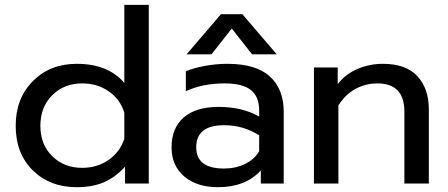

<svg xmlns="http://www.w3.org/2000/svg" viewBox="-20 -759 1853 794"><path d="M296.9 15.1Q186.5 15.1 115.7 -54.4Q44.9 -124 44.9 -238.8Q44.9 -352.1 116 -423.6Q187 -495.1 296.9 -495.1Q427.2 -495.1 494.1 -416V-738.8H595.2V0H497.1V-69.8Q457 -25.4 409.4 -5.1Q361.8 15.1 296.9 15.1ZM319.8 -64.9Q381.3 -64.9 428.5 -97.2Q475.6 -129.4 494.1 -185.1V-293Q477.1 -348.6 429.7 -381.3Q382.3 -414.1 319.8 -414.1Q245.1 -414.1 196 -365.2Q147 -316.4 147 -238.8Q147 -161.1 196 -113Q245.1 -64.9 319.8 -64.9Z M751.5 -534.2 893.6 -700.2H982.4L1124.5 -534.2H1022.5L938.5 -641.1L854.5 -534.2ZM881.3 15.1Q794.4 15.1 741.9 -29.3Q689.5 -73.7 689.5 -149.9Q689.5 -229.5 739.7 -273.2Q790 -316.9 883.3 -316.9Q982.4 -316.9 1051.8 -276.9V-301.8Q1051.8 -359.4 1017.6 -386.7Q983.4 -414.1 908.7 -414.1Q817.9 -414.1 748.5 -381.8V-463.9Q778.8 -477.5 826.7 -486.3Q874.5 -495.1 919.4 -495.1Q1039.1 -495.1 1096.2 -442.6Q1153.3 -390.1 1153.3 -296.9V0H1058.6V-54.2Q995.6 15.1 881.3 15.1ZM906.7 -62Q954.1 -62 993.4 -81.1Q1032.7 -100.1 1051.8 -133.8V-199.2Q986.8 -241.2 906.7 -241.2Q791.5 -241.2 791.5 -149.9Q791.5 -62 906.7 -62Z M1278.3 0V-480H1376.5V-411.1Q1410.6 -454.1 1460 -474.6Q1509.3 -495.1 1563.5 -495.1Q1658.7 -495.1 1706.1 -443.8Q1753.4 -392.6 1753.4 -307.1V0H1652.3V-296.9Q1652.3 -414.1 1540.5 -414.1Q1492.7 -414.1 1450.9 -391.8Q1409.2 -369.6 1379.4 -323.2V0Z"/></svg>

Font: Prompt
Style: Regular
Weight: 400
Designer: Katatrad Team
Foundry: CadsonDemak
Version: Version 1.000;PS 001.000;hotconv 1.0.88;makeotf.lib2.5.64775